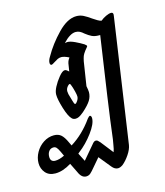

<svg xmlns="http://www.w3.org/2000/svg" viewBox="-300 -651 942 1093"><g transform="rotate(-15 171.0 -104.0)"><path d="M461 -507Q461 -501 460 -498L353 233Q349 258 329.5 287Q310 316 288 334Q272 345 259 345Q240 345 224 325L167 255L126 303Q108 325 97.5 334Q87 343 72 343Q45 343 29 305L2 250Q-48 281 -92 281Q-130 281 -150.5 257Q-171 233 -171 200Q-171 168 -154 137.5Q-137 107 -108 88Q-79 69 -46 69Q-20 69 -4 83Q12 97 27 130L37 151Q110 106 166 27Q176 15 181 15Q185 15 187.5 19.5Q190 24 190 31Q190 64 152.5 114.5Q115 165 69 200L62 206L87 255L154 176Q166 160 176 160Q183 160 187.5 163.5Q192 167 200 176L258 250Q264 235 267.5 210.5Q271 186 273 179Q277 142 287 69Q297 -4 306 -67L357 -414H350Q325 -414 308.5 -422Q292 -430 273 -445Q261 -456 250 -461.5Q239 -467 226 -467Q193 -467 151 -422Q161 -424 166 -424Q183 -424 209.5 -411.5Q236 -399 257 -386Q269 -377 269 -373Q269 -370 263 -363.5Q257 -357 252 -350Q240 -334 236 -323.5Q232 -313 228 -294L206 -153Q211 -128 211 -117Q211 -91 197 -68.5Q183 -46 148 -15Q130 0 119.5 5Q109 10 99 10Q86 10 78 2Q60 -15 43.5 -69Q27 -123 27 -151Q27 -170 40 -195Q54 -222 75 -247.5Q96 -273 110 -273Q116 -273 122.5 -268Q129 -263 133 -259L138 -290Q140 -308 144 -317.5Q148 -327 155 -336Q127 -350 110 -350Q98 -350 88 -345Q78 -340 64 -331Q51 -322 46 -322Q42 -322 39.5 -325.5Q37 -329 37 -335Q37 -351 50 -371Q86 -435 143 -494Q200 -553 253 -553Q275 -553 294 -543.5Q313 -534 338 -516Q351 -507 364 -499.5Q377 -492 386 -491Q400 -503 418.5 -511.5Q437 -520 449 -520Q461 -520 461 -507ZM141 -110Q141 -120 136 -140Q131 -160 126 -174Q121 -190 117 -190Q113 -190 107 -184Q93 -170 93 -153Q93 -146 95 -136Q109 -86 112 -79Q114 -72 119 -72Q124 -72 132.5 -85Q141 -98 141 -110ZM-20 196 -32 170Q-42 149 -49 142Q-56 135 -66 135Q-83 135 -93 148Q-103 161 -103 181Q-103 211 -74 211Q-51 211 -20 196Z"/></g></svg>

Font: Charm
Style: Bold
Weight: 700
Designer: Katatrad Aksorn Co.,Ltd.
Foundry: Cadson Demak Co.,Ltd.
Version: Version 1.001